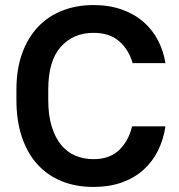

<svg xmlns="http://www.w3.org/2000/svg" viewBox="-20 -730 710 760"><path d="M350 10Q281 10 225 -12.5Q169 -35 129 -78.5Q89 -122 67 -186.5Q45 -251 45 -334V-376Q45 -455 67 -517Q89 -579 129 -622Q169 -665 225.5 -687.5Q282 -710 350 -710Q412 -710 461.5 -692.5Q511 -675 547 -644Q583 -613 605 -571Q627 -529 635 -480H505Q490 -533 452 -566.5Q414 -600 350 -600Q270 -600 220.5 -544.5Q171 -489 171 -376V-334Q171 -274 184.5 -230Q198 -186 221.5 -157Q245 -128 278 -114Q311 -100 350 -100Q413 -100 450.5 -135Q488 -170 503 -230H635Q627 -177 605 -133Q583 -89 547 -57Q511 -25 461.5 -7.5Q412 10 350 10Z"/></svg>

Font: PT Root UI Bold
Style: Regular
Weight: 700
Designer: Vitaly Kuzmin
Foundry: ParaType Ltd.
Version: Version 2.000G